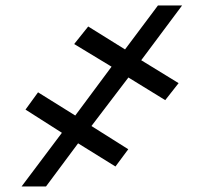

<svg xmlns="http://www.w3.org/2000/svg" viewBox="-20 -675 719 695"><path d="M444.8 -394.5 311 -218.8 444.3 -134.8 397.9 -72.3 262.7 -156.2 146.5 0H58.1L204.1 -194.3L72.3 -278.3L117.7 -340.8L252.4 -256.8L383.8 -433.6L248.5 -515.6L299.3 -579.1L432.6 -496.1L551.8 -655.3H639.2L491.2 -457L626.5 -374L578.1 -312.5Z"/></svg>

Font: Inter 18pt ExtraBold
Style: Italic
Weight: 800
Italic angle: -9.3988°
Designer: Rasmus Andersson
Foundry: rsms
Version: Version 4.001;git-66647c0bb